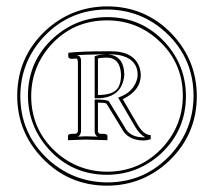

<svg xmlns="http://www.w3.org/2000/svg" viewBox="-20 -608 673 604"><path d="M316.9 -543.9Q209.5 -543.9 138.7 -464.8Q78.6 -396.5 78.1 -306.2Q78.1 -200.7 155.8 -129.9Q224.6 -68.4 316.9 -67.9Q422.4 -67.9 493.7 -146.5Q554.7 -214.8 555.2 -306.2Q555.2 -412.6 476.6 -482.9Q408.7 -543.9 316.9 -543.9ZM316.9 -23.9Q196.3 -23.9 112.8 -110.8Q34.2 -193.4 34.2 -306.2Q34.2 -426.3 120.6 -509.3Q203.6 -587.4 316.9 -587.9Q437.5 -587.9 521 -501Q598.6 -418.5 599.1 -306.2Q599.1 -185.5 512.2 -102.1Q429.7 -24.4 316.9 -23.9ZM360.8 -372.1Q358.9 -426.3 315.9 -426.8Q295.9 -426.8 288.1 -423.8V-309.1Q338.4 -309.1 352.5 -333.5Q360.8 -349.1 360.8 -372.1ZM422.9 -372.1Q422.9 -325.2 370.6 -298.3Q366.2 -296.4 366.2 -295.9L414.1 -213.9Q432.6 -183.1 454.1 -183.1V-169.9Q440.4 -166 431.2 -166Q380.9 -167 362.8 -204.1L314.9 -282.2Q309.1 -285.2 288.1 -285.2V-193.8Q290.5 -187.5 294.9 -187H307.1Q317.4 -186 317.9 -181.2V-167Q317.4 -167 250 -168.9L193.8 -167V-181.2Q195.8 -186.5 205.1 -187H216.8Q224.1 -189.5 225.1 -194.8V-413.1Q224.1 -422.9 221.2 -423.8L205.1 -422.9Q195.8 -423.8 194.8 -429.2V-441.9Q231.4 -446.8 328.1 -446.8Q403.8 -446.8 419.9 -392.6Q422.9 -381.8 422.9 -372.1ZM316.9 -554.2Q426.3 -554.2 500 -473.6Q564.5 -401.9 564.9 -306.2Q564.9 -196.8 484.4 -123Q412.6 -58.6 316.9 -58.1Q206.5 -58.1 132.8 -139.2Q68.8 -210.9 67.9 -306.2Q67.9 -416 148.9 -489.3Q220.7 -553.7 316.9 -554.2ZM316.9 -34.2Q434.1 -34.2 514.6 -119.1Q588.4 -198.2 588.9 -306.2Q588.9 -423.3 503.9 -503.9Q424.8 -577.6 316.9 -578.1Q199.7 -578.1 119.1 -493.7Q44.4 -414.1 43.9 -306.2Q43.9 -190.4 128.4 -109.4Q208 -35.2 316.9 -34.2ZM371.1 -372.1Q364.3 -300.8 288.1 -298.8H277.8V-430.7L284.2 -433.1Q294.4 -436.5 315.9 -437Q370.1 -435.5 371.1 -372.1ZM413.1 -372.1Q413.1 -417 367.2 -431.6Q349.6 -437 328.1 -437Q242.7 -437 205.6 -433.1Q207 -433.1 211.4 -433.6Q218.3 -434.1 220.2 -434.1H220.7Q235.8 -434.1 234.9 -413.6V-194.8Q233.4 -182.6 225.1 -178.2L250 -179.2Q259.8 -179.2 287.1 -178.2Q278.3 -183.1 277.8 -193.8V-294.9H288.1Q311.5 -294.4 319.3 -291L322.3 -289.6L372.1 -208.5V-208Q388.2 -176.3 431.2 -175.8Q434.6 -175.8 436.5 -176.3Q419.4 -185.1 405.3 -209L351.6 -300.8L362.3 -305.2Q392.6 -317.9 406.2 -345.7Q412.6 -358.9 413.1 -372.1Z"/></svg>

Font: Linux Biolinum Outline O
Style: Bold
Weight: 700
Designer: Philipp H. Poll
Foundry: Philipp H. Poll
Version: Version 0.9.2